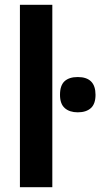

<svg xmlns="http://www.w3.org/2000/svg" viewBox="-20 -780 418 800"><path d="M198 0H63V-760H198ZM304 -459Q378 -459 378 -385Q378 -347 358.5 -329.5Q339 -312 304 -312Q270 -312 250 -329.5Q230 -347 230 -385Q230 -424 249 -441.5Q268 -459 304 -459Z"/></svg>

Font: Noto Sans Condensed
Style: Bold
Weight: 700
Width: 3
Designer: Monotype Design Team
Foundry: Monotype Imaging Inc.
Version: Version 2.013; ttfautohint (v1.8.4.7-5d5b)